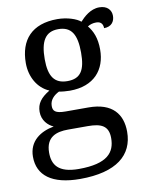

<svg xmlns="http://www.w3.org/2000/svg" viewBox="-89 -631 716 935"><g transform="rotate(-10 269.0 -163.5)"><path d="M231 240C412 240 496 168 496 53C496 -33 450 -96 331 -96H218C166 -96 156 -110 156 -134C156 -164 177 -184 203 -197C216 -194 240 -192 256 -192C377 -192 436 -265 436 -364C436 -421 420 -457 397 -485C410 -493 423 -497 440 -497C467 -497 473 -478 473 -463C510 -463 526 -487 526 -515C526 -543 507 -567 467 -567C423 -567 389 -534 370 -513C351 -530 304 -546 256 -546C130 -546 68 -476 68 -361C68 -294 101 -234 158 -210C113 -183 93 -156 93 -116C93 -73 121 -46 148 -34C82 -22 23 16 23 94C23 186 92 240 231 240ZM253 -240C189 -240 162 -279 162 -364C162 -453 188 -497 252 -497C317 -497 342 -455 342 -365C342 -278 318 -240 253 -240ZM233 191C131 191 104 147 104 88C104 9 158 -7 214 -7H312C378 -7 414 9 414 70C414 140 376 191 233 191Z"/></g></svg>

Font: Noto Serif Thai
Style: Regular
Weight: 400
Designer: Monotype Design Team
Foundry: Monotype Imaging Inc.
Version: Version 1.901